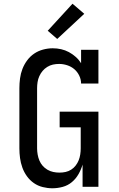

<svg xmlns="http://www.w3.org/2000/svg" viewBox="-20 -1002 640 1030"><path d="M261 8Q235 8 209 1.5Q183 -5 161.5 -20Q140 -35 124.5 -56.5Q109 -78 100 -103Q91 -128 87.5 -154Q84 -180 84 -206V-529Q84 -555 87.5 -581.5Q91 -608 100.5 -632.5Q110 -657 126 -678.5Q142 -700 163.5 -714.5Q185 -729 211 -736Q237 -743 263 -743Q286 -743 308 -738Q330 -733 349.5 -722.5Q369 -712 386 -697Q403 -682 415 -663V-735H508V-554H415Q415 -576 405 -596.5Q395 -617 378.5 -631Q362 -645 340.5 -652Q319 -659 297 -659Q280 -659 264 -655.5Q248 -652 233.5 -643Q219 -634 208.5 -621.5Q198 -609 191 -593.5Q184 -578 181.5 -561.5Q179 -545 179 -529V-206Q179 -190 182 -173Q185 -156 191.5 -140.5Q198 -125 209 -112.5Q220 -100 234.5 -91.5Q249 -83 265.5 -79.5Q282 -76 299 -76Q316 -76 332 -79.5Q348 -83 362 -92Q376 -101 386 -114Q396 -127 402 -142Q408 -157 410.5 -173.5Q413 -190 413 -206V-319H300V-403H508V0H423V-119Q415 -92 401 -67.5Q387 -43 365.5 -25Q344 -7 316.5 0.5Q289 8 261 8ZM287 -793 236 -837 369 -982 432 -928Z"/></svg>

Font: Iosevka Etoile Medium
Style: Regular
Weight: 500
Designer: Belleve Invis
Foundry: Belleve Invis
Version: Version 22.1.2; ttfautohint (v1.8.4)